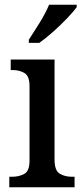

<svg xmlns="http://www.w3.org/2000/svg" viewBox="-20 -786 347 806"><path d="M19 0V-44H31Q60 -44 82 -56Q104 -68 104 -112V-424Q104 -467 82.5 -479.5Q61 -492 33 -492H25V-536H209V-116Q209 -70 230.5 -57Q252 -44 282 -44H293V0ZM101 -619Q122 -651 147 -691.5Q172 -732 186 -766H302V-756Q290 -739 263 -710.5Q236 -682 204 -653.5Q172 -625 145 -606H101Z"/></svg>

Font: Noto Serif Bengali SemiCondensed Medium
Style: Regular
Weight: 500
Width: 4
Designer: Juan Bruce, Universal Thirst, Indian Type Foundry and the Monotype Design Team.
Foundry: Monotype Imaging Inc.
Version: Version 2.003; ttfautohint (v1.8.4.7-5d5b)